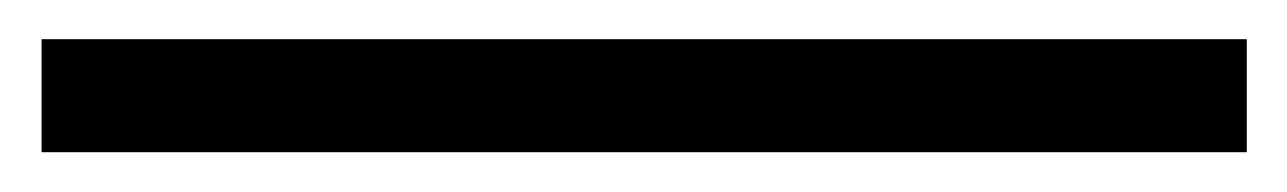

<svg xmlns="http://www.w3.org/2000/svg" viewBox="-20 71 650 97"><path d="M1 147.9V90.8H609.9V147.9Z"/></svg>

Font: SimahzazaarabicW05-SemiBold
Style: Regular
Weight: 600
Designer: Ahmed zaza
Foundry: Ahmed zaza
Version: Version 1.001